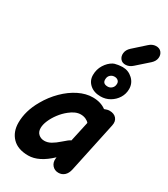

<svg xmlns="http://www.w3.org/2000/svg" viewBox="-246 -1145 1095 1255"><g transform="rotate(30 301.0 -518.0)"><path d="M181 1Q261 1 348 -82L347 -74Q343 -42 361 -21Q379 0 408 0Q434 0 452.5 -16.5Q471 -33 478 -65L559 -445Q566 -478 548.5 -498.5Q531 -519 497 -519Q481 -519 459 -510Q419 -540 359 -540Q307 -540 253.5 -513.5Q200 -487 152.5 -440Q105 -393 71 -333Q19 -243 19 -154Q19 -85 60.5 -42Q102 1 181 1ZM224 -135Q198 -135 180 -151Q162 -167 162 -196Q162 -222 175.5 -253.5Q189 -285 212 -315.5Q235 -346 264 -369Q307 -404 346 -404Q367 -404 384.5 -396Q402 -388 410 -377L377 -226Q365 -223 325 -187Q298 -163 273.5 -149Q249 -135 224 -135ZM397 -570Q435 -570 466.5 -588.5Q498 -607 517 -637.5Q536 -668 536 -705Q536 -749 504 -779Q472 -809 428 -809Q420 -809 414 -808Q408 -807 403 -807Q398 -807 395 -806Q391 -805 386 -804Q370 -802 359 -796Q328 -779 306.5 -744.5Q285 -710 285 -667Q285 -625 316 -597.5Q347 -570 397 -570ZM406 -649Q365 -649 369 -687Q370 -705 383 -716.5Q396 -728 414 -728Q431 -728 441.5 -718Q452 -708 450 -691Q449 -673 436 -661Q423 -649 406 -649ZM439 -831Q465 -833 487 -853L575 -931Q598 -952 601 -977Q604 -1002 589.5 -1020Q575 -1038 547 -1037Q521 -1036 498 -1015L411 -937Q388 -916 385 -890.5Q382 -865 396.5 -847Q411 -829 439 -831Z"/></g></svg>

Font: Balsamiq Sans
Style: Bold Italic
Weight: 700
Italic angle: -12°
Designer: Michael Angeles
Foundry: Balsamiq SRL
Version: Version 1.020; ttfautohint (v1.8.4.7-5d5b);gftools[0.9.26]